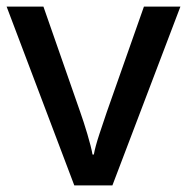

<svg xmlns="http://www.w3.org/2000/svg" viewBox="-20 -559 564 579"><path d="M204 0 0 -539H111L222 -221Q232 -193 243.5 -154.5Q255 -116 259 -93H263Q267 -116 279.5 -154Q292 -192 302 -221L414 -539H524L319 0Z"/></svg>

Font: Noto Sans Syriac Medium
Style: Regular
Weight: 500
Designer: Patrick Giasson and the Monotype Design Team
Foundry: Monotype Imaging Inc.
Version: Version 3.000; ttfautohint (v1.8.4.7-5d5b)